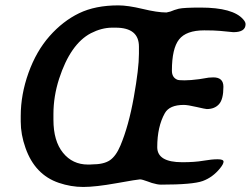

<svg xmlns="http://www.w3.org/2000/svg" viewBox="-20 -704 953 728"><path d="M182.6 -271.5V-250Q182.6 -169.4 218.8 -124.8Q254.9 -80.1 313.5 -80.1H320.8L328.1 -80.6Q373.5 -80.6 396.7 -96.4Q419.9 -112.3 436.5 -151.9Q467.8 -226.1 487.3 -335.2Q506.8 -444.3 506.8 -500V-527.3Q506.8 -599.1 418.5 -599.1H403.8Q364.7 -598.6 324.7 -578.1Q247.1 -537.6 204.1 -405.3Q182.6 -338.4 182.6 -271.5ZM590.3 -3.9Q577.1 -3.9 555.7 -10.3L541 -15.6Q518.6 -23.9 510.7 -23.9Q502.9 -23.9 422.6 -9.5Q342.3 4.9 295.7 4.9Q249 4.9 203.1 -10.7Q112.3 -41.5 76.7 -143.1Q58.6 -193.8 58.6 -243.2V-264.2Q58.6 -345.7 88.1 -428Q117.7 -510.3 168 -567.1Q218.3 -624 279.8 -653.8Q341.3 -683.6 428.7 -683.6Q464.8 -683.6 520.8 -670.2Q576.7 -656.7 611.3 -656.7L626 -660.2L641.1 -666L657.7 -670.9Q677.7 -675.3 740.2 -675.3Q863.8 -675.3 902.3 -630.4Q911.1 -620.6 911.1 -612.3Q911.1 -582 864.7 -582L814 -586.9Q792 -588.9 754.4 -588.9Q686 -588.9 658.9 -554.4Q631.8 -520 631.8 -436Q631.8 -410.6 651.9 -401.9Q657.2 -399.4 679.7 -399.4Q702.1 -399.4 735.4 -403.8L771.5 -409.7L789.1 -410.6Q827.1 -410.6 827.1 -375Q827.1 -327.6 810.5 -309.1Q793.9 -290.5 764.2 -290.5Q759.3 -290.5 725.6 -298.3Q691.9 -306.2 676.8 -306.2Q622.6 -306.2 605 -274.9Q576.2 -223.6 576.2 -146Q576.2 -88.9 670.9 -88.9Q718.3 -88.9 750.5 -94.5Q782.7 -100.1 805.2 -100.1Q827.6 -100.1 827.6 -91.1Q827.6 -82 814 -65.4Q786.6 -31.7 749 -17.8Q711.4 -3.9 590.3 -3.9Z"/></svg>

Font: Averia Libre
Style: Bold Italic
Weight: 700
Italic angle: -6.90001°
Version: Version 1.002